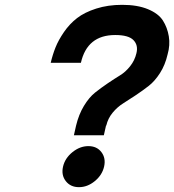

<svg xmlns="http://www.w3.org/2000/svg" viewBox="-20 -760 721 795"><path d="M457 -615Q341 -615 315 -500H190Q198 -534 210 -564Q222 -594 245 -627.5Q268 -661 299 -685Q330 -709 378.5 -724.5Q427 -740 486 -740Q549 -740 592.5 -722Q636 -704 654.5 -675Q673 -646 679 -609.5Q685 -573 674 -535Q664 -491 642.5 -457.5Q621 -424 596 -404.5Q571 -385 542.5 -366Q514 -347 490 -332Q466 -317 446.5 -293.5Q427 -270 420 -240H419L410 -200H286L295 -240Q306 -286 327.5 -321.5Q349 -357 373.5 -376.5Q398 -396 426 -415Q454 -434 477 -448Q500 -462 519 -486Q538 -510 545 -540Q553 -573 532.5 -594Q512 -615 457 -615ZM252.5 -10Q233 -35 241 -70Q249 -105 280 -130Q311 -155 346 -155Q381 -155 400 -130Q419 -105 411 -70Q403 -35 372.5 -10Q342 15 307 15Q272 15 252.5 -10Z"/></svg>

Font: Miedinger
Style: Bold-Italic
Weight: 700
Italic angle: -13°
Version: Version 001.000